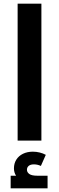

<svg xmlns="http://www.w3.org/2000/svg" viewBox="-20 -760 319 1038"><path d="M203.8 -740.1V0H75.3V-740.1ZM37.6 190H66.8Q55.4 172.6 55.4 150.2Q55.4 123.6 68.2 103.2Q81 82.7 104.2 71.4Q127.5 60 157.7 60Q176.5 60 194.6 64.5Q212.7 68.9 227.6 77.1L201 137.1Q182.5 128.6 163.4 128.6Q145.2 128.6 135.5 136.5Q125.7 144.5 125.7 157.7Q125.7 171.5 138.7 180.8Q151.6 190 182.5 190H237.2V258.2H37.6Z"/></svg>

Font: Riot Sans AR Bold
Style: Regular
Weight: 400
Designer: Bonnie Shaver-Troup, Thomas Jockin
Foundry: Lexend
Version: Version 1.001